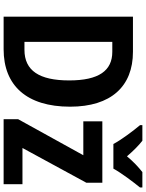

<svg xmlns="http://www.w3.org/2000/svg" viewBox="107 -913 806 1060"><g transform="rotate(90 510.0 -383.0)"><path d="M1015 -766H930C901 -743 873 -717 843 -681C813 -716 784 -745 757 -766H671V-753C703 -715 753 -648 775 -606H911C935 -650 985 -716 1015 -753ZM569 -367C569 -593 457 -714 266 -714H72V0H252C452 0 569 -127 569 -367ZM424 -362C424 -197 370 -115 255 -115H211V-600H266C370 -600 424 -526 424 -362ZM997 0V-104H797L989 -457V-545H650V-440H837L638 -80V0Z"/></g></svg>

Font: Noto Sans Display SemiCondensed
Style: Bold
Weight: 700
Width: 4
Designer: Monotype Design Team
Foundry: Monotype Imaging Inc.
Version: Version 1.900